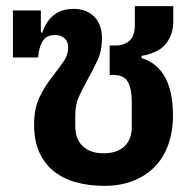

<svg xmlns="http://www.w3.org/2000/svg" viewBox="-20 -593 639 625"><path d="M320 12Q269 12 226.5 0Q184 -12 154 -36.5Q124 -61 107.5 -98.5Q91 -136 91 -186Q91 -240 108.5 -276.5Q126 -313 151 -344Q174 -374 188 -394.5Q202 -415 202 -438Q202 -458 190 -468.5Q178 -479 160 -479Q132 -479 119.5 -460Q107 -441 104 -406H22V-559H113V-487H118Q129 -522 154 -543Q179 -564 220 -564Q262 -564 287 -538.5Q312 -513 312 -468Q312 -429 298 -398Q284 -367 262 -328Q248 -302 236.5 -277.5Q225 -253 225 -215V-184Q225 -139 250 -116.5Q275 -94 317 -94Q361 -94 385 -116.5Q409 -139 409 -181V-261Q409 -303 396.5 -326Q384 -349 349 -349H337V-445H357Q384 -445 401.5 -460.5Q419 -476 419 -513V-573H544V-523Q544 -481 520.5 -451Q497 -421 441 -411V-404Q543 -372 543 -217Q543 -164 527.5 -121.5Q512 -79 483 -49.5Q454 -20 412.5 -4Q371 12 320 12Z"/></svg>

Font: IBM Plex Sans Thai SemiBold
Style: Regular
Weight: 600
Designer: Mike Abbink, Paul van der Laan, Pieter van Rosmalen, Ben Mitchell, Mark Frömberg
Foundry: Bold Monday
Version: Version 1.1